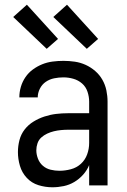

<svg xmlns="http://www.w3.org/2000/svg" viewBox="-20 -786 540 814"><path d="M202 8Q172 8 143 -1Q114 -10 93.5 -32Q73 -54 64.5 -83Q56 -112 56 -141Q56 -167 62.5 -192Q69 -217 84.5 -237Q100 -257 122 -270.5Q144 -284 168.5 -292Q193 -300 218 -303Q243 -306 269 -306H358V-355Q358 -376 351 -397Q344 -418 328 -432Q312 -446 291 -452Q270 -458 249 -458Q229 -458 209.5 -454Q190 -450 174 -439Q158 -428 149 -410Q140 -392 140 -373H62Q62 -396 68.5 -418Q75 -440 88 -459Q101 -478 119.5 -491.5Q138 -505 159 -513.5Q180 -522 203 -525Q226 -528 249 -528Q273 -528 297 -524.5Q321 -521 343 -511Q365 -501 383.5 -485Q402 -469 414 -448Q426 -427 431 -403Q436 -379 436 -355V0H358V-86Q349 -64 332.5 -45.5Q316 -27 295 -14.5Q274 -2 250 3Q226 8 202 8ZM232 -62Q256 -62 280.5 -68.5Q305 -75 323 -91.5Q341 -108 349.5 -131.5Q358 -155 358 -180V-236H269Q254 -236 238.5 -234.5Q223 -233 208.5 -229.5Q194 -226 180 -219.5Q166 -213 155 -203Q144 -193 139 -178.5Q134 -164 134 -149Q134 -131 141 -113Q148 -95 162 -83Q176 -71 194.5 -66.5Q213 -62 232 -62ZM348 -579 206 -714 264 -766 396 -621ZM178 -579 36 -714 94 -766 226 -621Z"/></svg>

Font: Iosevka Term SS14
Style: Regular
Weight: 400
Monospace: yes
Designer: Belleve Invis
Foundry: Belleve Invis
Version: Version 24.1.1; ttfautohint (v1.8.4)